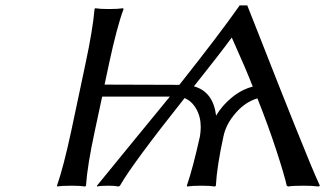

<svg xmlns="http://www.w3.org/2000/svg" viewBox="-20 -678 1188 701"><path d="M377.9 -645Q411.1 -645 429.2 -647.9L431.2 -645Q407.2 -581.1 377.9 -444.8L361.8 -369.1L634.8 -368.2Q783.7 -556.2 855 -658.2H882.8Q898.4 -619.1 937.3 -520.3Q976.1 -421.4 1001 -358.4Q1025.9 -295.4 1057.9 -215.8Q1089.8 -136.2 1112.3 -82Q1134.8 -27.8 1147.9 0L1144 2.9Q1119.6 0 1088.9 0Q1048.8 0 1032.2 2.9L1026.9 0Q1018.6 -38.1 989.7 -126.7Q960.9 -215.3 919.9 -318.8Q876 -306.2 840.6 -265.6Q805.2 -225.1 795.9 -180.2Q772 -71.3 768.1 0L765.1 2.9Q747.1 0 714.8 0Q681.6 0 663.1 2.9L662.1 0Q684.1 -63.5 710 -180.2Q712.9 -198.2 712.9 -213.9Q712.9 -252 696.3 -280.8Q679.7 -309.6 653.8 -319.8Q461.9 -78.1 418 0L413.1 2.9Q398.9 0 377 0Q346.7 0 335 2.9L334 0Q380.4 -57.6 471.4 -168.2Q562.5 -278.8 600.1 -325.2H353L326.2 -200.2Q298.8 -73.2 293.9 0L291 2.9Q272.5 0 241.2 0Q207 0 189 2.9L188 0Q211.9 -68.4 240.2 -200.2L292 -444.8Q318.8 -569.8 325.2 -645L327.1 -647.9Q345.7 -645 377.9 -645ZM769 -255.9Q791 -293 826.4 -322Q861.8 -351.1 902.8 -361.8Q880.4 -420.4 826.2 -541Q782.7 -481.4 688 -362.8Q758.3 -343.3 769 -255.9Z"/></svg>

Font: Linear Smooth
Style: Italic
Weight: 400
Designer: Philipp H. Poll, Flanker
Foundry: Philipp H. Poll, reworked by Flanker
Version: Version 1.061 | FøM Fix